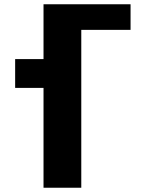

<svg xmlns="http://www.w3.org/2000/svg" viewBox="-20 -880 683 900"><path d="M184 -740V-860H361H592V-740H361V0H184V-468H51V-603H184Z"/></svg>

Font: Hussar
Style: BoldWeb
Weight: 700
Foundry: Cannot Into Space Fonts
Version: Version 2.00